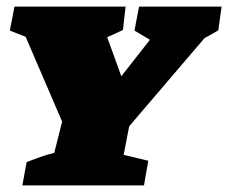

<svg xmlns="http://www.w3.org/2000/svg" viewBox="-20 -564 694 584"><path d="M48 0 61 -71Q85 -80 102.5 -86.5Q120 -93 145 -99L169 -194L58 -452L10 -471L24 -544H362L354 -473Q330 -461 306 -451L349 -332L436 -443L389 -471L403 -544H654L644 -472Q623 -459 602 -448L373 -180L356 -93L431 -75L418 0Z"/></svg>

Font: Piazzolla SC Black
Style: Italic
Weight: 900
Italic angle: -11.3°
Designer: Juan Pablo del Peral
Foundry: Huerta Tipografica
Version: Version 1.330